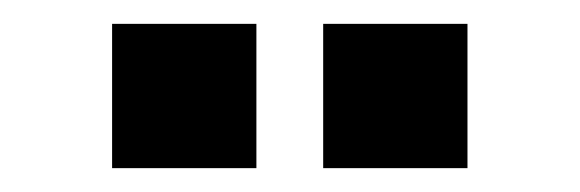

<svg xmlns="http://www.w3.org/2000/svg" viewBox="-20 -756 486 161"><path d="M251 -615H372V-736H251ZM74 -615H195V-736H74Z"/></svg>

Font: Ronzino
Style: Bold
Weight: 700
Designer: Nunzio Mazzaferro
Foundry: Collletttivo
Version: Version 1.000;Glyphs 3.3 (3337)